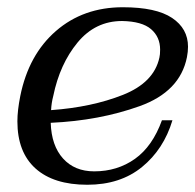

<svg xmlns="http://www.w3.org/2000/svg" viewBox="-20 -500 539 530"><path d="M120 -161Q122 -98 154 -62.5Q186 -27 240 -27Q304 -27 352.5 -61.5Q401 -96 427 -168H456Q432 -88 372 -39Q312 10 221 10Q128 10 78 -35Q28 -80 28 -165Q28 -195 36 -235Q59 -349 134.5 -414.5Q210 -480 319 -480Q411 -480 455 -450.5Q499 -421 499 -371Q499 -357 496 -342Q477 -247 365.5 -207Q254 -167 120 -161ZM422 -363Q422 -398 397 -419.5Q372 -441 317 -442Q243 -442 194 -382.5Q145 -323 127 -235Q122 -216 121 -196Q233 -204 319 -238Q405 -272 420 -341Q422 -349 422 -363Z"/></svg>

Font: Taviraj
Style: Italic
Weight: 400
Italic angle: -12°
Designer: Katatrad Team
Foundry: CadsonDemak
Version: Version 1.001